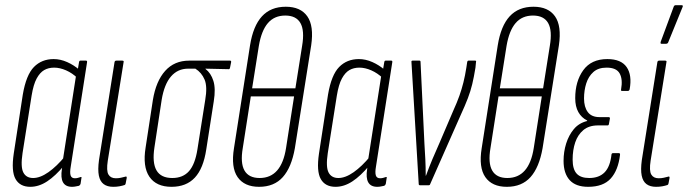

<svg xmlns="http://www.w3.org/2000/svg" viewBox="-20 -715 2655 741"><path d="M97 6Q57 6 40 -24Q23 -54 33 -122L68 -350Q81 -426 111 -456.5Q141 -487 187 -487Q213 -487 239 -475.5Q265 -464 287 -445L280 -413Q259 -433 235 -443.5Q211 -454 189 -454Q167 -454 150.5 -444.5Q134 -435 121.5 -412Q109 -389 102 -346L67 -124Q59 -71 70 -49.5Q81 -28 108 -28Q135 -28 167 -50.5Q199 -73 231 -112L228 -77Q194 -36 162 -15Q130 6 97 6ZM258 6Q208 6 219 -63L223 -88L222 -93L274 -427L279 -439L285 -475Q286 -481 290 -481H312Q317 -481 316 -475L253 -72Q249 -49 252.5 -38Q256 -27 269 -27Q275 -27 280.5 -28.5Q286 -30 292 -32Q296 -33 294 -26L291 -6Q290 -1 285 2Q279 3 272.5 4.5Q266 6 258 6Z M417 6Q394 6 380 -4.5Q366 -15 361.5 -37.5Q357 -60 362 -97L422 -475Q423 -481 429 -481H452Q459 -481 457 -475L396 -95Q390 -56 398.5 -41.5Q407 -27 427 -27Q438 -27 446.5 -29Q455 -31 463 -33Q470 -36 469 -28L465 -7Q464 -2 461 -1Q452 2 441 4Q430 6 417 6Z M642 6Q583 6 556.5 -33Q530 -72 542 -146L570 -329Q582 -402 617.5 -441.5Q653 -481 710 -481H868Q873 -481 872 -475L868 -455Q867 -448 863 -448L773 -450V-449Q794 -433 803.5 -403Q813 -373 805 -324L776 -138Q765 -65 732 -29.5Q699 6 642 6ZM645 -28Q686 -28 709.5 -54.5Q733 -81 742 -139L772 -329Q781 -381 769.5 -408Q758 -435 734 -450H706Q666 -450 640 -420Q614 -390 604 -330L576 -146Q567 -87 584 -57.5Q601 -28 645 -28Z M980 6Q923 6 897 -31.5Q871 -69 883 -143L945 -540Q957 -615 991 -652Q1025 -689 1083 -689Q1140 -689 1166 -652Q1192 -615 1181 -540L1118 -143Q1105 -69 1071.5 -31.5Q1038 6 980 6ZM982 -28Q1024 -28 1049.5 -57Q1075 -86 1084 -144L1115 -343H948L917 -144Q907 -86 923.5 -57Q940 -28 982 -28ZM953 -374H1120L1146 -538Q1156 -597 1139.5 -626Q1123 -655 1081 -655Q1039 -655 1014 -626Q989 -597 979 -538Z M1275 6Q1235 6 1218 -24Q1201 -54 1211 -122L1246 -350Q1259 -426 1289 -456.5Q1319 -487 1365 -487Q1391 -487 1417 -475.5Q1443 -464 1465 -445L1458 -413Q1437 -433 1413 -443.5Q1389 -454 1367 -454Q1345 -454 1328.5 -444.5Q1312 -435 1299.5 -412Q1287 -389 1280 -346L1245 -124Q1237 -71 1248 -49.5Q1259 -28 1286 -28Q1313 -28 1345 -50.5Q1377 -73 1409 -112L1406 -77Q1372 -36 1340 -15Q1308 6 1275 6ZM1436 6Q1386 6 1397 -63L1401 -88L1400 -93L1452 -427L1457 -439L1463 -475Q1464 -481 1468 -481H1490Q1495 -481 1494 -475L1431 -72Q1427 -49 1430.5 -38Q1434 -27 1447 -27Q1453 -27 1458.5 -28.5Q1464 -30 1470 -32Q1474 -33 1472 -26L1469 -6Q1468 -1 1463 2Q1457 3 1450.5 4.5Q1444 6 1436 6Z M1601 0Q1596 0 1596 -5L1568 -475Q1567 -481 1572 -481H1599Q1603 -481 1603 -476L1618 -161Q1620 -130 1621.5 -100Q1623 -70 1623 -37H1624Q1636 -70 1649 -101Q1662 -132 1676 -163L1729 -287Q1744 -320 1753 -345.5Q1762 -371 1768.5 -397Q1775 -423 1780 -455L1783 -475Q1784 -481 1788 -481H1814Q1819 -481 1817 -475L1815 -454Q1809 -417 1802.5 -390Q1796 -363 1785.5 -335.5Q1775 -308 1758 -271L1640 -4Q1639 0 1634 0Z M1936 6Q1879 6 1853 -31.5Q1827 -69 1839 -143L1901 -540Q1913 -615 1947 -652Q1981 -689 2039 -689Q2096 -689 2122 -652Q2148 -615 2137 -540L2074 -143Q2061 -69 2027.5 -31.5Q1994 6 1936 6ZM1938 -28Q1980 -28 2005.5 -57Q2031 -86 2040 -144L2071 -343H1904L1873 -144Q1863 -86 1879.5 -57Q1896 -28 1938 -28ZM1909 -374H2076L2102 -538Q2112 -597 2095.5 -626Q2079 -655 2037 -655Q1995 -655 1970 -626Q1945 -597 1935 -538Z M2250 6Q2202 6 2178.5 -20Q2155 -46 2155 -94Q2155 -129 2165 -161Q2175 -193 2194.5 -216.5Q2214 -240 2246 -248V-250Q2224 -261 2212 -282.5Q2200 -304 2200 -336Q2200 -401 2231 -444Q2262 -487 2324 -487Q2377 -487 2398.5 -456Q2420 -425 2410 -370Q2408 -364 2403 -364H2380Q2376 -364 2377 -370Q2384 -409 2371.5 -431.5Q2359 -454 2321 -454Q2289 -454 2270 -437Q2251 -420 2242.5 -393Q2234 -366 2234 -335Q2234 -302 2248.5 -282.5Q2263 -263 2294 -263H2329Q2334 -263 2334 -258L2330 -236Q2329 -231 2325 -231H2288Q2253 -231 2231.5 -213Q2210 -195 2200 -165.5Q2190 -136 2190 -99Q2190 -62 2205.5 -45Q2221 -28 2254 -28Q2292 -28 2313.5 -50Q2335 -72 2340 -119Q2341 -124 2346 -124H2369Q2373 -124 2373 -118Q2366 -58 2337 -26Q2308 6 2250 6Z M2512 6Q2489 6 2475 -4.5Q2461 -15 2456.5 -37.5Q2452 -60 2457 -97L2517 -475Q2518 -481 2524 -481H2547Q2554 -481 2552 -475L2491 -95Q2485 -56 2493.5 -41.5Q2502 -27 2522 -27Q2533 -27 2541.5 -29Q2550 -31 2558 -33Q2565 -36 2564 -28L2560 -7Q2559 -2 2556 -1Q2547 2 2536 4Q2525 6 2512 6ZM2533 -546Q2530 -546 2529.5 -548Q2529 -550 2530 -554L2580 -689Q2581 -692 2583 -693.5Q2585 -695 2588 -695H2611Q2614 -695 2615 -693Q2616 -691 2614 -687L2559 -552Q2557 -546 2550 -546Z"/></svg>

Font: Sofia Sans Extra Condensed ExtraLight
Style: Italic
Weight: 250
Italic angle: -9°
Version: Version 4.100